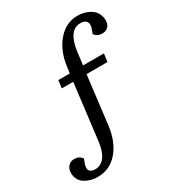

<svg xmlns="http://www.w3.org/2000/svg" viewBox="-306 -843 1067 1163"><g transform="rotate(-30 227.5 -261.0)"><path d="M45.9 145Q85.4 144 111.1 110.1Q136.7 76.2 145 9.8L192.9 -380.9H112.8L120.1 -435.1H200.2L206.1 -478Q219.7 -583.5 276.9 -649.2Q334 -714.8 414.1 -714.8Q433.1 -714.8 451.4 -711.2Q469.7 -707.5 487.8 -699.2Q505.9 -690.9 519.5 -678.5Q533.2 -666 541.5 -646.7Q549.8 -627.4 549.8 -604Q549.8 -577.6 534.2 -561.8Q518.6 -545.9 492.2 -545.9Q458.5 -545.9 439 -571.8L449.2 -599.1Q461.4 -631.8 450.2 -649.4Q439 -667 405.8 -667Q366.7 -667 341.1 -632.8Q315.4 -598.6 306.2 -532.2L293.9 -437H439.9L432.1 -380.9H286.1L245.1 -44.9Q231.9 62.5 175.8 127.7Q119.6 192.9 34.2 192.9Q17.1 192.9 0 189.7Q-17.1 186.5 -34.7 179Q-52.2 171.4 -65.4 160.4Q-78.6 149.4 -86.9 131.6Q-95.2 113.8 -95.2 91.8Q-95.2 62.5 -78.9 44.7Q-62.5 26.9 -36.1 26.9Q-2.9 26.9 17.1 53.2L6.8 80.1Q-17.1 145 45.9 145Z"/></g></svg>

Font: Literata Book
Style: Italic
Weight: 400
Italic angle: -3°
Designer: Latin by Veronika Burian and Jose Scaglione. Greek by Irene Vlachou. Cyrillic by Vera Evstafieva
Foundry: TypeTogether
Version: Version 1.003;PS 001.003;hotconv 1.0.88;makeotf.lib2.5.64775